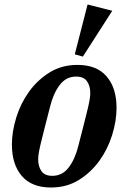

<svg xmlns="http://www.w3.org/2000/svg" viewBox="-20 -823 572 855"><path d="M213 -40Q258 -40 286.5 -78Q315 -116 329 -174Q345 -237 355.5 -277.5Q366 -318 372 -344Q378 -370 380 -384.5Q382 -399 382 -409Q382 -440 367.5 -461Q353 -482 319 -482Q274 -482 245.5 -444Q217 -406 203 -348Q187 -285 176.5 -244.5Q166 -204 160 -178Q154 -152 152 -137.5Q150 -123 150 -113Q150 -82 164.5 -61Q179 -40 213 -40ZM207 12Q121 12 77 -39.5Q33 -91 33 -179Q33 -237 52.5 -300Q72 -363 109.5 -415Q147 -467 201 -500.5Q255 -534 325 -534Q411 -534 455 -482.5Q499 -431 499 -343Q499 -285 479.5 -222Q460 -159 422.5 -107Q385 -55 331 -21.5Q277 12 207 12ZM370 -803 480 -775 349 -571 313 -581Z"/></svg>

Font: IBM Plex Serif SmBld
Style: Italic
Weight: 600
Italic angle: -14°
Designer: Mike Abbink, Paul van der Laan, Pieter van Rosmalen
Foundry: Bold Monday
Version: Version 3.001